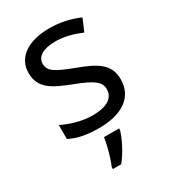

<svg xmlns="http://www.w3.org/2000/svg" viewBox="-187 -642 853 958"><g transform="rotate(-30 239.5 -162.5)"><path d="M434 -148C434 -234 375 -269 273 -307C170 -346 135 -364 135 -409C135 -449 174 -474 246 -474C298 -474 348 -459 393 -440L423 -510C373 -532 317 -546 252 -546C132 -546 51 -495 51 -404C51 -316 113 -284 217 -244C322 -204 349 -180 349 -140C349 -92 311 -61 222 -61C159 -61 94 -83 52 -104V-24C93 -2 145 10 220 10C351 10 434 -44 434 -148ZM304 70V61H217C212 104 191 176 176 209V221H224C260 178 295 106 304 70Z"/></g></svg>

Font: Noto Sans Bhaiksuki
Style: Regular
Weight: 400
Designer: Monotype Design Team
Foundry: Monotype Imaging Inc.
Version: Version 2.002